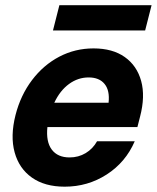

<svg xmlns="http://www.w3.org/2000/svg" viewBox="-20 -692 590 722"><path d="M223.3 10Q148.3 10 100 -24.2Q51.7 -58.3 35 -119.2Q18.3 -180 38.3 -259.2Q57.5 -334.2 100.4 -390.8Q143.3 -447.5 202.9 -478.8Q262.5 -510 331.7 -510Q403.3 -510 449.2 -477.5Q495 -445 510.8 -387.5Q526.7 -330 506.7 -253.3L496.7 -214.2H158.3Q152.5 -159.2 174.6 -129.6Q196.7 -100 241.7 -100Q275 -100 302.1 -116.2Q329.2 -132.5 345 -160.8H486.7Q452.5 -81.7 381.2 -35.8Q310 10 223.3 10ZM184.2 -305.8H388.3Q393.3 -351.7 373.3 -376.2Q353.3 -400.8 313.3 -400.8Q273.3 -400.8 239.6 -376.2Q205.8 -351.7 184.2 -305.8ZM179.2 -577.5 203.3 -672.5H550L525.8 -577.5Z"/></svg>

Font: Funnel Sans
Style: Bold Italic
Weight: 700
Italic angle: -14.036°
Designer: NORD ID, Kristian Moeller
Foundry: Dicotype
Version: Version 1.000